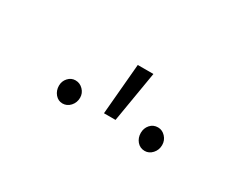

<svg xmlns="http://www.w3.org/2000/svg" viewBox="-35 -928 477 380"><g transform="rotate(30 203.0 -738.5)"><path d="M192.4 -692.4 202.6 -808.6H238.3L218.8 -692.4ZM87.9 -695.3Q87.9 -705.6 94.7 -713.1Q101.6 -720.7 111.3 -720.7Q121.6 -720.7 128.9 -713.1Q136.2 -705.6 136.2 -695.3Q136.2 -684.1 128.9 -676Q121.6 -668 111.3 -668Q101.6 -668 94.7 -676Q87.9 -684.1 87.9 -695.3ZM274.9 -695.3Q274.9 -706.1 281.7 -713.9Q288.6 -721.7 299.3 -721.7Q309.1 -721.7 316.4 -713.9Q323.7 -706.1 323.7 -695.3Q323.7 -684.1 316.4 -676Q309.1 -668 299.3 -668Q288.6 -668 281.7 -676Q274.9 -684.1 274.9 -695.3Z"/></g></svg>

Font: Roboto Condensed Thin
Style: Regular
Weight: 250
Width: 3
Designer: Christian Robertson
Foundry: Google
Version: Version 3.009; 2024